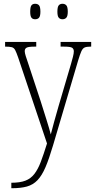

<svg xmlns="http://www.w3.org/2000/svg" viewBox="-20 -758 503 1017"><path d="M40 210Q86 210 114.5 199Q143 188 162 163.5Q181 139 196 99.5Q211 60 229 2L76 -454Q67 -480 60.5 -492.5Q54 -505 42.5 -508Q31 -511 9 -511H7V-536H172V-511H163Q131 -511 121 -505.5Q111 -500 111 -487Q111 -478 116.5 -460.5Q122 -443 132 -414L195 -223Q212 -169 227 -121.5Q242 -74 249 -46Q256 -75 266.5 -112Q277 -149 290 -195L356 -419Q362 -440 366.5 -457.5Q371 -475 371 -486Q371 -499 362 -505Q353 -511 320 -511H301V-536H463V-511H459Q439 -511 428.5 -506.5Q418 -502 411 -486.5Q404 -471 394 -438L261 12Q240 83 221 127.5Q202 172 178.5 196.5Q155 221 122.5 230Q90 239 43 239H40ZM311 -656Q298 -656 291 -664.5Q284 -673 284 -696Q284 -721 291 -729.5Q298 -738 311 -738Q324 -738 331.5 -729.5Q339 -721 339 -696Q339 -673 331.5 -664.5Q324 -656 311 -656ZM166 -656Q153 -656 146.5 -664.5Q140 -673 140 -696Q140 -721 146.5 -729.5Q153 -738 166 -738Q180 -738 187 -729.5Q194 -721 194 -696Q194 -673 187 -664.5Q180 -656 166 -656Z"/></svg>

Font: Noto Serif Myanmar Condensed ExtraLight
Style: Regular
Weight: 200
Width: 3
Designer: Ben Mitchell and the Monotype Design Team
Foundry: Monotype Imaging Inc.
Version: Version 2.106; ttfautohint (v1.8.4.7-5d5b)